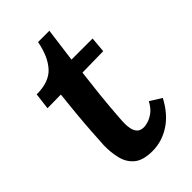

<svg xmlns="http://www.w3.org/2000/svg" viewBox="-204 -722 804 804"><g transform="rotate(-45 197.5 -320.0)"><path d="M253 -651 233 -500H358L352 -431L227 -429Q223 -393 218 -351.5Q213 -310 209.5 -270.5Q206 -231 203.5 -199.5Q201 -168 201 -151Q201 -138 204 -122.5Q207 -107 217 -96Q227 -85 249 -85Q257 -85 272.5 -89.5Q288 -94 306 -107Q324 -120 339 -148L390 -116Q356 -52 307 -20.5Q258 11 202 11Q147 11 119.5 -12Q92 -35 83 -72.5Q74 -110 75 -151Q77 -185 80 -231.5Q83 -278 88 -329.5Q93 -381 98 -428L18 -427L27 -500Q101 -500 136.5 -539Q172 -578 186 -651Z"/></g></svg>

Font: Lora
Style: Italic
Weight: 400
Italic angle: -3°
Designer: Olga Karpushina, Alexei Vanyashin (Cyrillic)
Foundry: Cyreal
Version: Version 3.008